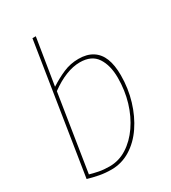

<svg xmlns="http://www.w3.org/2000/svg" viewBox="-183 -835 837 939"><g transform="rotate(-30 235.0 -365.0)"><path d="M171 -740 129 -479Q169 -505 209.5 -522.5Q250 -540 296 -540Q343 -540 374.5 -520Q406 -500 421 -462Q436 -424 436 -367Q436 -293 415.5 -225Q395 -157 359 -104Q323 -51 273.5 -20.5Q224 10 166 10Q131 10 99.5 4Q68 -2 37 -11L152 -740ZM293 -522Q255 -522 213 -505.5Q171 -489 126 -456L58 -25Q78 -19 105.5 -13.5Q133 -8 166 -8Q219 -8 264.5 -37Q310 -66 344.5 -116Q379 -166 398 -229.5Q417 -293 417 -364Q417 -434 388 -478Q359 -522 293 -522Z"/></g></svg>

Font: Georama ExtraCondensed Thin Thin
Style: Italic
Weight: 250
Italic angle: -9°
Version: Version 1.001